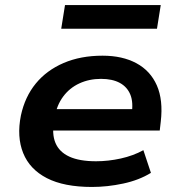

<svg xmlns="http://www.w3.org/2000/svg" viewBox="-20 -732 713 762"><path d="M345 10Q234 10 166 -25Q98 -60 72 -124.5Q46 -189 63 -274Q79 -348 122 -400.5Q165 -453 232.5 -482Q300 -511 387 -511Q466 -511 521.5 -481Q577 -451 602.5 -393Q628 -335 618 -249L614 -214H165L178 -299H524L502 -277Q510 -325 497.5 -356Q485 -387 455.5 -403Q426 -419 381 -419Q334 -419 295 -401Q256 -383 230.5 -348.5Q205 -314 197 -266L195 -255Q185 -201 200 -165Q215 -129 255 -110.5Q295 -92 361 -92Q410 -92 459.5 -103Q509 -114 549 -136L579 -46Q532 -17 469 -3.5Q406 10 345 10ZM223 -618 238 -712H618L603 -618Z"/></svg>

Font: Nunito Sans 7pt SemiExpanded
Style: Bold Italic
Weight: 700
Width: 6
Italic angle: -9°
Designer: Vernon Adams
Foundry: Vernon Adams
Version: Version 3.101;gftools[0.9.27]